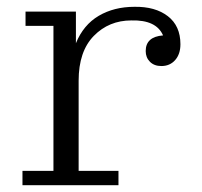

<svg xmlns="http://www.w3.org/2000/svg" viewBox="-20 -544 593 564"><path d="M46 0V-42H137V-468H55V-510H203V-417Q225 -471 270 -497.5Q315 -524 375 -524Q436 -525 473 -496.5Q510 -468 510 -414Q510 -385 494.5 -367.5Q479 -350 454 -350Q433 -350 420.5 -362.5Q408 -375 408 -394Q408 -436 459 -440Q439 -486 366 -484Q300 -484 255.5 -438.5Q211 -393 211 -307V-42H328V0Z"/></svg>

Font: Montagu Slab 16pt Light
Style: Regular
Weight: 300
Designer: Florian Karsten
Foundry: Florian Karsten
Version: Version 1.000; ttfautohint (v1.8.3)